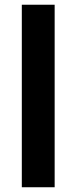

<svg xmlns="http://www.w3.org/2000/svg" viewBox="-20 -788 322 808"><path d="M71.8 0V-768.1H210V0Z"/></svg>

Font: Standard
Style: Bold
Weight: 400
Designer: Bryce Wilner
Version: Version 2.000;PS 2.0;hotconv 16.6.51;makeotf.lib2.5.65220 DE